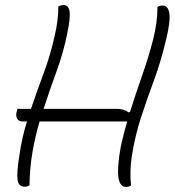

<svg xmlns="http://www.w3.org/2000/svg" viewBox="-20 -732 693 762"><path d="M49 -300H103Q127 -371 153.5 -442Q180 -513 197 -590Q204 -619 208 -649.5Q212 -680 211 -706Q222 -712 232 -712Q252 -712 256 -687Q260 -662 247 -600Q232 -524 205 -450.5Q178 -377 153 -300H443Q473 -300 490 -286L496 -288Q519 -361 544.5 -433.5Q570 -506 587.5 -574.5Q605 -643 605 -705Q615 -710 626 -710Q647 -710 652 -679.5Q657 -649 640 -578Q619 -489 591.5 -414.5Q564 -340 540 -267Q516 -194 503 -111Q494 -51 500 4Q491 10 480 10Q461 10 453 -14Q445 -38 451 -93Q455 -132 464 -171Q473 -210 485 -250H137Q120 -192 109 -129Q98 -66 97 4Q87 9 78 9Q53 9 49.5 -19.5Q46 -48 57 -116Q62 -151 69.5 -184.5Q77 -218 87 -250H70Q54 -250 48 -261Q42 -272 46 -288Z"/></svg>

Font: Recursive Sn Csl St Lt
Style: Italic
Weight: 300
Italic angle: -15°
Version: Version 1.079;hotconv 1.0.112;makeotfexe 2.5.65598; ttfautoh